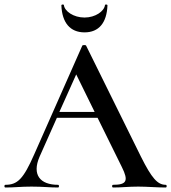

<svg xmlns="http://www.w3.org/2000/svg" viewBox="-26 -834 762 854"><path d="M350 -690C414 -690 449 -733 452 -810C452 -815 442 -815 441 -812C438 -784 398 -756 350 -756C301 -756 261 -784 258 -812C257 -815 247 -815 247 -810C250 -733 286 -690 350 -690ZM711 -12C675 -12 649 -41 601 -137L357 -631C355 -635 341 -634 340 -631L126 -147C78 -38 52 -12 -2 -12C-8 -12 -8 0 -2 0C41 0 64 -4 114 -4C166 -4 193 0 232 0C238 0 238 -12 232 -12C153 -12 115 -56 150 -137L227 -310H408L516 -91C547 -29 537 -12 477 -12C471 -12 471 0 477 0C517 0 544 -4 589 -4C628 -4 672 0 711 0C717 0 717 -12 711 -12ZM238 -336 313 -503 395 -336Z"/></svg>

Font: Cormorant SC Semi
Style: Regular
Weight: 600
Designer: Christian Thalmann (Catharsis Fonts)
Version: Version 1.000;PS 001.000;hotconv 1.0.70;makeotf.lib2.5.58329